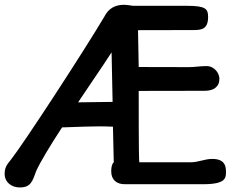

<svg xmlns="http://www.w3.org/2000/svg" viewBox="-49 -779 1043 812"><path d="M34.2 13.7C80.1 14.2 88.4 -11.2 104 -55.7C122.1 -95.2 163.6 -164.1 213.4 -240.2C300.8 -243.2 335.4 -244.6 369.6 -244.6C390.1 -244.6 408.7 -244.1 428.7 -243.2L432.1 -92.8C422.9 -84.5 421.4 -66.9 421.4 -54.2C421.4 -17.1 446.3 0.5 479 0H816.4C908.2 -1 906.7 -28.3 906.7 -54.2C906.7 -95.7 882.3 -106.9 848.6 -106.9C816.9 -106.9 789.6 -92.8 759.3 -92.8H540C539.1 -106.4 537.6 -115.7 537.6 -394.5L817.4 -395C853.5 -395 878.9 -411.1 878.9 -445.8C878.9 -467.8 859.4 -499.5 824.2 -499.5C796.9 -499.5 773.9 -495.1 751 -495.1C734.9 -495.1 584.5 -495.1 537.6 -495.6L534.7 -651.4L770.5 -651.9C799.3 -652.3 831.1 -652.8 831.1 -707C831.1 -741.2 821.8 -754.4 741.7 -754.4H513.7C504.4 -756.3 483.4 -758.8 475.6 -758.8C435.5 -758.8 408.7 -741.2 392.6 -709C302.2 -557.1 50.3 -170.9 -3.4 -103C-21 -82.5 -29.3 -68.4 -29.3 -43.9C-29.3 -7.8 0 13.7 34.2 13.7ZM281.2 -346.2C329.6 -419.4 377.9 -487.8 422.9 -557.6L427.2 -348.1Z"/></svg>

Font: Autour One
Style: Regular
Weight: 400
Designer: Eben Sorkin
Foundry: Eben Sorkin
Version: Version 1.002